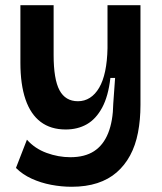

<svg xmlns="http://www.w3.org/2000/svg" viewBox="-20 -542 618 734"><path d="M254 172Q215 172 175.5 164.5Q136 157 101 141Q66 125 41 100L83 -8Q113 26 158 42.5Q203 59 249 59Q304 59 339.5 36Q375 13 393.5 -33Q412 -79 413 -146L420 -244H402Q394 -174 370.5 -130.5Q347 -87 312 -67Q277 -47 231 -47Q174 -47 135.5 -76Q97 -105 77.5 -162Q58 -219 58 -302V-522H185V-332Q185 -239 207.5 -197Q230 -155 278 -155Q303 -155 323.5 -168Q344 -181 359 -206.5Q374 -232 382 -270Q390 -308 391 -358V-522H517V-141Q517 -84 507.5 -35Q498 14 477.5 52Q457 90 426 117Q395 144 352 158Q309 172 254 172Z"/></svg>

Font: Bricolage Grotesque 36pt SemiBold
Style: Regular
Weight: 600
Designer: Mathieu Triay
Foundry: Atelier Triay
Version: Version 1.001;gftools[0.9.33.dev8+g029e19f]